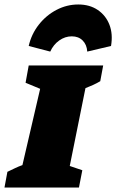

<svg xmlns="http://www.w3.org/2000/svg" viewBox="-50 -836 518 856"><path d="M-30 0 -17 -70Q0 -78 16.5 -86Q33 -94 50 -100L129 -440L64 -467L78 -544H410L397 -474Q382 -465 365.5 -457.5Q349 -450 331 -443L261 -96L317 -77L302 0ZM299 -816Q350 -816 386 -791.5Q422 -767 438 -725.5Q454 -684 445 -631L339 -606Q337 -637 318.5 -655.5Q300 -674 270 -674Q240 -674 214 -655.5Q188 -637 174 -606L78 -631Q90 -684 123 -726Q156 -768 202 -792Q248 -816 299 -816Z"/></svg>

Font: Piazzolla SC Black
Style: Italic
Weight: 900
Italic angle: -11.3°
Designer: Juan Pablo del Peral
Foundry: Huerta Tipografica
Version: Version 1.330